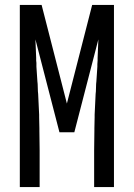

<svg xmlns="http://www.w3.org/2000/svg" viewBox="-20 -755 540 775"><path d="M60 0V-735H87H148L250 -337L352 -735H413H440V0H360V-147Q360 -187 361 -227V-237Q361 -259 362 -282V-292Q364 -334 366 -376L367 -386Q367 -401 368 -416L369 -426L370 -441Q371 -463 373 -486V-496L374 -511V-521Q376 -558 377 -596L280 -221H220L123 -596Q124 -558 126 -521V-511L127 -501V-496V-486Q129 -463 130 -441L131 -426L132 -416Q133 -401 133 -386L134 -376Q136 -334 138 -292V-282Q139 -259 139 -237V-227Q140 -187 140 -147V0Z"/></svg>

Font: Iosevka SS08
Style: Regular
Weight: 400
Monospace: yes
Designer: Belleve Invis
Foundry: Belleve Invis
Version: 2.1.0; ttfautohint (v1.8.2)